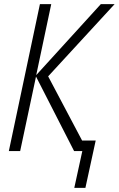

<svg xmlns="http://www.w3.org/2000/svg" viewBox="-20 -734 577 933"><path d="M395 179 445 -51H379L214 -363L537 -714H470L156 -369L229 -714H174L23 0H78L155 -362L340 0H380L341 179Z"/></svg>

Font: Noto Sans UI SemiCondensed Light
Style: Italic
Weight: 300
Width: 4
Designer: Monotype Design Team
Foundry: Monotype Imaging Inc.
Version: 1.001